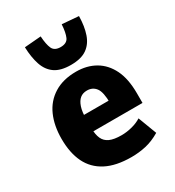

<svg xmlns="http://www.w3.org/2000/svg" viewBox="-186 -876 907 996"><g transform="rotate(-30 267.5 -378.0)"><path d="M308 11Q216 11 156.5 -20Q97 -51 68.5 -109.5Q40 -168 40 -252Q40 -331 66.5 -390.5Q93 -450 147 -483.5Q201 -517 279 -517Q344 -517 393 -488.5Q442 -460 469.5 -404Q497 -348 497 -261V-204H181V-302H361L351 -286Q351 -353 332 -378.5Q313 -404 279 -404Q254 -404 237.5 -390.5Q221 -377 211.5 -349Q202 -321 202 -276V-223Q202 -185 213 -160.5Q224 -136 249.5 -124.5Q275 -113 320 -113Q351 -113 383.5 -121.5Q416 -130 439 -145L481 -34Q437 -8 395 1.5Q353 11 308 11ZM275 -560Q214 -560 179.5 -584Q145 -608 130 -653Q115 -698 113 -759L212 -767Q215 -718 226.5 -692.5Q238 -667 275 -667Q312 -667 323.5 -692.5Q335 -718 338 -767L437 -759Q436 -698 420.5 -653Q405 -608 370.5 -584Q336 -560 275 -560Z"/></g></svg>

Font: Nunito Sans 7pt Condensed Black
Style: Regular
Weight: 900
Width: 3
Designer: Vernon Adams
Foundry: Vernon Adams
Version: Version 3.101;gftools[0.9.27]